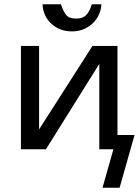

<svg xmlns="http://www.w3.org/2000/svg" viewBox="-20 -699 650 899"><path d="M179 -679H265Q280 -638 293 -625Q306 -612 338 -612Q366 -612 382.5 -627.5Q399 -643 410 -679H455Q451 -623 411.5 -587.5Q372 -552 317 -552Q260 -552 221 -587.5Q182 -623 179 -679ZM511 0H445V-400L195 0H78V-484H163V-93L413 -484H530V-67H610L540 180H460Z"/></svg>

Font: Play
Style: Regular
Weight: 400
Designer: Jonas Hecksher (Cyrillic expansion: Cyreal)
Foundry: Jonas Hecksher, Playtype, e-types AS
Version: Version 2.101; ttfautohint (v1.5.65-e2d9)